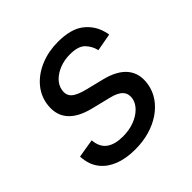

<svg xmlns="http://www.w3.org/2000/svg" viewBox="-151 -685 828 828"><g transform="rotate(-45 263.5 -271.0)"><path d="M220.2 11.7Q165.5 11.7 124.8 -3.9Q84 -19.5 59.8 -49.3Q35.6 -79.1 30.8 -122.1Q30.3 -125.5 30 -128.7Q29.8 -131.8 29.8 -135.3L114.7 -149.4Q118.7 -104.5 146.5 -85Q174.3 -65.4 221.7 -65.4Q261.2 -65.4 292.5 -77.6Q323.7 -89.8 343.3 -109.9Q362.8 -129.9 366.7 -153.8Q370.6 -179.7 355 -197Q339.4 -214.4 300.8 -223.6L213.4 -245.1Q142.1 -262.7 111.1 -301.3Q80.1 -339.8 89.8 -399.4Q97.7 -444.8 128.9 -479.5Q160.2 -514.2 207.8 -533.4Q255.4 -552.7 312 -552.7Q390.6 -552.7 431.9 -520.8Q473.1 -488.8 486.3 -439Q487.8 -434.1 489 -429Q490.2 -423.8 490.7 -418.5L410.2 -403.8Q403.8 -433.1 382.6 -455.6Q361.3 -478 310.5 -478Q276.9 -478 248 -466.8Q219.2 -455.6 200.4 -436.5Q181.6 -417.5 177.7 -393.1Q172.9 -364.7 190.9 -348.1Q209 -331.5 254.9 -320.3L334 -300.8Q405.3 -283.2 436 -244.6Q466.8 -206.1 457 -147.9Q451.2 -113.3 431.2 -84Q411.1 -54.7 379.6 -33.2Q348.1 -11.7 307.6 0Q267.1 11.7 220.2 11.7Z"/></g></svg>

Font: Adwaita Sans
Style: Italic
Weight: 400
Italic angle: -9.39999°
Designer: Rasmus Andersson
Foundry: rsms
Version: Version 4.001;git-9221beed3